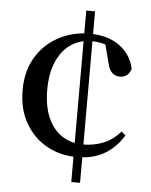

<svg xmlns="http://www.w3.org/2000/svg" viewBox="-55 -773 682 870"><g transform="rotate(5 286.5 -338.0)"><path d="M342 52H302V-728H342ZM337 -592Q285 -592 244 -564Q203 -536 180 -483Q157 -430 157 -355Q157 -280 180.5 -227.5Q204 -175 245.5 -148.5Q287 -122 339 -122Q389 -122 432.5 -139.5Q476 -157 509 -196L528 -180Q497 -127 445 -95Q393 -63 316 -63Q241 -63 180 -97Q119 -131 82.5 -194Q46 -257 46 -344Q46 -431 84 -494Q122 -557 186 -591Q250 -625 327 -625Q409 -625 462.5 -586.5Q516 -548 530 -483Q524 -463 511 -453Q498 -443 480 -443Q459 -443 444.5 -456Q430 -469 423 -501L398 -596L451 -559Q419 -578 392.5 -585Q366 -592 337 -592Z"/></g></svg>

Font: Noto Serif SC ExtraLight SemiBold
Style: Regular
Weight: 600
Version: Version 2.002-H1;hotconv 1.1.0;makeotfexe 2.6.0